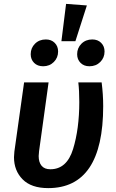

<svg xmlns="http://www.w3.org/2000/svg" viewBox="-20 -953 595 988"><path d="M511 -407Q511 15 228 15Q141 15 96.5 -30Q52 -75 52 -144Q52 -153 54 -173L104 -529H230L181 -175Q179 -157 179 -150Q179 -118 194 -100Q209 -82 239 -82Q324 -82 356 -186Q388 -290 388 -428Q388 -487 383 -529H503Q511 -467 511 -407ZM427 -925 368 -741H296L320 -933ZM279 -688Q279 -656 257 -634Q235 -612 202 -612Q173 -612 155.5 -629.5Q138 -647 138 -674Q138 -706 160 -728Q182 -750 216 -750Q244 -750 261.5 -732.5Q279 -715 279 -688ZM518 -688Q518 -656 496 -634Q474 -612 440 -612Q412 -612 394.5 -629.5Q377 -647 377 -674Q377 -706 399 -728Q421 -750 455 -750Q483 -750 500.5 -732.5Q518 -715 518 -688Z"/></svg>

Font: FiraGO Medium
Style: Italic
Weight: 500
Italic angle: -8°
Designer: bBox Type GmbH
Foundry: bBox Type GmbH
Version: Version 1.001